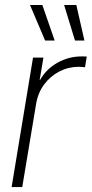

<svg xmlns="http://www.w3.org/2000/svg" viewBox="-20 -755 370 775"><path d="M26.9 0 113.3 -522.5H155.3L140.1 -432.1H141.6Q166.5 -476.1 211.7 -501.7Q256.8 -527.3 310.1 -527.3Q316.9 -527.3 321.3 -527.1Q325.7 -526.9 330.1 -526.9L323.2 -483.4Q319.3 -483.9 313.2 -484.6Q307.1 -485.4 298.3 -485.4Q256.3 -485.4 219.7 -466.6Q183.1 -447.8 158 -413.8Q132.8 -379.9 125.5 -334L69.8 0ZM282.7 -591.3 238.8 -734.9H288.1L320.8 -591.3ZM162.1 -591.3 101.1 -734.9H150.9L200.7 -591.3Z"/></svg>

Font: Inter 28pt ExtraLight
Style: Italic
Weight: 250
Italic angle: -9.3988°
Designer: Rasmus Andersson
Foundry: rsms
Version: Version 4.001;git-66647c0bb